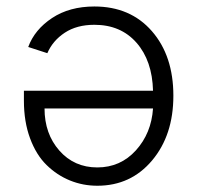

<svg xmlns="http://www.w3.org/2000/svg" viewBox="-20 -577 621 604"><path d="M276.9 -556.6Q390.1 -556.6 457.8 -479Q525.4 -401.4 525.4 -275.9Q525.4 -151.9 458.5 -72.3Q391.6 7.3 286.1 7.3Q240.7 7.3 200 -9.3Q159.2 -25.9 126.5 -57.9Q93.8 -89.8 74.5 -142.1Q55.2 -194.3 55.2 -260.3V-291.5H461.4Q459 -386.2 409.4 -442.6Q359.9 -499 276.9 -499Q221.7 -499 183.8 -474.1Q146 -449.2 128.9 -409.7L68.8 -429.2Q88.9 -483.9 143.8 -520.3Q198.7 -556.6 276.9 -556.6ZM461.4 -235.8H120.1Q120.1 -156.2 166.7 -103.3Q213.4 -50.3 286.1 -50.3Q358.9 -50.3 407.5 -104Q456.1 -157.7 461.4 -235.8Z"/></svg>

Font: Interop Light
Style: Regular
Weight: 300
Designer: Rasmus Andersson, Google, Jang Haemin
Foundry: jhaemin
Version: Version 1.007